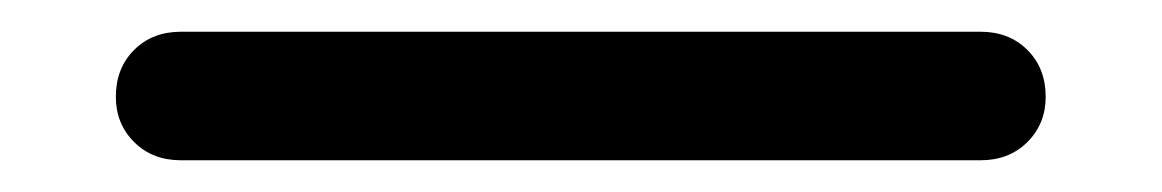

<svg xmlns="http://www.w3.org/2000/svg" viewBox="-20 59 732 121"><path d="M94 160Q76 160 64.5 148.5Q53 137 53 120Q53 102 64.5 90.5Q76 79 94 79H598Q616 79 627.5 90.5Q639 102 639 120Q639 137 627.5 148.5Q616 160 598 160Z"/></svg>

Font: Quicksand Light SemiBold
Style: Regular
Weight: 600
Version: Version 3.004